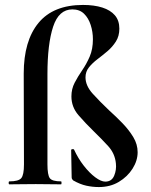

<svg xmlns="http://www.w3.org/2000/svg" viewBox="-20 -746 610 777"><path d="M380 11Q355 11 329.5 5.5Q304 0 276 -16Q274 -18 272 -21Q270 -24 270 -28L268 -139Q268 -142 273.5 -142.5Q279 -143 280 -140Q296 -105 319 -75.5Q342 -46 365.5 -28.5Q389 -11 406 -11Q432 -11 442 -35Q452 -59 449 -85Q445 -125 417.5 -155Q390 -185 359 -215Q326 -247 297.5 -280Q269 -313 269 -356Q269 -386 282 -411Q295 -436 312.5 -461.5Q330 -487 343 -517Q356 -547 356 -587Q356 -617 347 -645Q338 -673 320 -690.5Q302 -708 273 -708Q218 -708 195 -638Q172 -568 172 -446V-81Q172 -38 181.5 -25Q191 -12 227 -12Q229 -12 229 -6Q229 0 227 0Q200 0 175.5 -0.5Q151 -1 125 -1Q95 -1 67 -0.5Q39 0 18 0Q15 0 15 -6Q15 -12 18 -12Q55 -12 66 -25Q77 -38 77 -81L76 -448Q76 -581 136 -653.5Q196 -726 316 -726Q361 -726 394 -715.5Q427 -705 445 -684Q463 -663 463 -630Q463 -600 449 -578Q435 -556 415 -539Q395 -522 374.5 -506.5Q354 -491 340 -473.5Q326 -456 326 -433Q326 -399 355.5 -366.5Q385 -334 422 -299Q450 -274 476 -247Q502 -220 519.5 -191Q537 -162 537 -130Q537 -96 516.5 -63.5Q496 -31 461 -10Q426 11 380 11Z"/></svg>

Font: Cormorant Light
Style: Regular
Weight: 300
Designer: Christian Thalmann (Catharsis Fonts)
Foundry: Catharsis Fonts
Version: Version 4.000